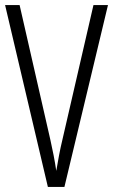

<svg xmlns="http://www.w3.org/2000/svg" viewBox="-20 -734 444 754"><path d="M404 -714H347L225 -185C215 -144 208 -104 201 -63C195 -104 187 -144 178 -184L57 -714H0L168 0H233Z"/></svg>

Font: Noto Sans Thai Looped ExtraCondensed Light
Style: Regular
Weight: 300
Width: 2
Designer: Sasikarn Vongin, Ben Mitchell
Foundry: The Fontpad Ltd
Version: Version 1.001